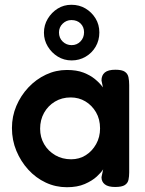

<svg xmlns="http://www.w3.org/2000/svg" viewBox="-20 -775 609 804"><path d="M462 8Q433 8 419 -3Q405 -14 405 -33L412 -66Q404 -53 385 -35.5Q366 -18 335 -4.5Q304 9 260 9Q213 9 171.5 -10.5Q130 -30 98.5 -64.5Q67 -99 48.5 -143.5Q30 -188 30 -239Q30 -288 48.5 -331.5Q67 -375 99 -409Q131 -443 172.5 -462.5Q214 -482 260 -482Q301 -482 329.5 -471Q358 -460 378 -443.5Q398 -427 411 -409L405 -438Q405 -460 419 -471.5Q433 -483 463 -483Q491 -483 503 -474.5Q515 -466 518 -451.5Q521 -437 521 -419V-53Q521 -36 518 -22Q515 -8 502.5 0Q490 8 462 8ZM278 -108Q312 -108 339 -125Q366 -142 382.5 -171.5Q399 -201 399 -237Q399 -276 382 -305Q365 -334 337.5 -350.5Q310 -367 276 -367Q239 -367 210 -349.5Q181 -332 164.5 -302.5Q148 -273 148 -236Q148 -200 165 -171Q182 -142 211.5 -125Q241 -108 278 -108ZM280 -522Q248 -522 222 -538Q196 -554 180 -580.5Q164 -607 164 -638Q164 -670 180 -696.5Q196 -723 221.5 -739Q247 -755 279 -755Q312 -755 338 -739.5Q364 -724 380 -698Q396 -672 396 -639Q396 -606 380.5 -579.5Q365 -553 338.5 -537.5Q312 -522 280 -522ZM280 -586Q302 -586 317 -601.5Q332 -617 332 -640Q332 -662 317.5 -676.5Q303 -691 279 -691Q258 -691 242.5 -676Q227 -661 227 -639Q227 -616 242.5 -601Q258 -586 280 -586Z"/></svg>

Font: Fredoka Light Medium
Style: Regular
Weight: 500
Version: Version 2.001